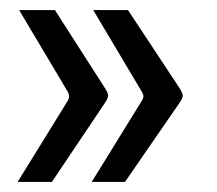

<svg xmlns="http://www.w3.org/2000/svg" viewBox="-20 -445 430 381"><path d="M337 -269Q342 -261 342.5 -256Q343 -251 337 -242L228 -84H162L262 -246Q267 -254 262 -262L165 -425H234ZM189 -269Q194 -261 194.5 -256Q195 -251 189 -242L83 -84H15L115 -246Q119 -254 115 -262L18 -425H89Z"/></svg>

Font: Gemunu Libre ExtraLight
Style: Regular
Weight: 400
Version: Version 1.100